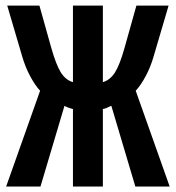

<svg xmlns="http://www.w3.org/2000/svg" viewBox="-20 -679 640 699"><path d="M245.6 0V-282.2Q243.2 -282.2 230.5 -286.6Q217.8 -291 214.8 -293.9L127.4 0H2.4L126 -348.6Q107.4 -368.7 89.6 -402.1Q71.8 -435.5 60.5 -474.6L6.3 -658.7H123.5L166.5 -505.4Q184.1 -443.4 201.4 -415.5Q218.8 -387.7 245.6 -379.9V-658.7H354.5V-379.9Q380.9 -387.7 398.4 -415Q416 -442.4 433.6 -505.4L476.6 -658.7H593.8L539.6 -474.6Q528.3 -435.1 510.5 -401.9Q492.7 -368.7 474.1 -348.6L597.7 0H472.7L385.3 -293.9Q361.8 -282.2 354.5 -282.2V0Z"/></svg>

Font: Cousine
Style: Bold
Weight: 700
Monospace: yes
Designer: Steve Matteson
Foundry: Ascender Corporation
Version: Version 1.20